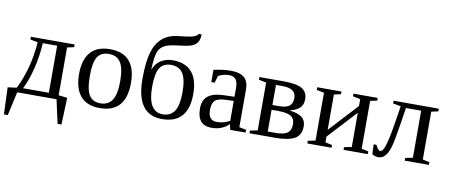

<svg xmlns="http://www.w3.org/2000/svg" viewBox="-76 -1033 3619 1544"><g transform="rotate(10 1734.0 -261.5)"><path d="M113.3 -437V-459H470.7V-437L415 -424.8V-34.2L486.3 -26.4L478 193.4H446.3L403.8 0H82.5L40 193.4H8.3L0 -26.4L72.3 -35.6Q111.8 -110.8 139.4 -212.2Q167 -313.5 174.8 -424.8ZM123.5 -40.5H334V-424.8H216.8Q210.4 -317.9 186.3 -218Q162.1 -118.2 123.5 -40.5Z M970.7 -231.9Q970.7 9.8 755.9 9.8Q652.3 9.8 599.6 -52.2Q546.9 -114.3 546.9 -231.9Q546.9 -348.1 599.6 -409.7Q652.3 -471.2 759.8 -471.2Q864.3 -471.2 917.5 -410.9Q970.7 -350.6 970.7 -231.9ZM882.8 -231.9Q882.8 -337.4 852.1 -384.8Q821.3 -432.1 755.9 -432.1Q691.9 -432.1 663.3 -386.7Q634.8 -341.3 634.8 -231.9Q634.8 -121.1 663.8 -75Q692.9 -28.8 755.9 -28.8Q820.3 -28.8 851.6 -76.7Q882.8 -124.5 882.8 -231.9Z M1055.7 -282.2Q1055.7 -416.5 1077.9 -494.9Q1100.1 -573.2 1148.4 -616.7Q1196.8 -660.2 1274.9 -669.4Q1358.4 -678.7 1380.9 -683.8Q1403.3 -689 1418 -696.3Q1432.6 -703.6 1438.5 -715.8H1462.9Q1461.4 -677.2 1449.2 -655.5Q1437 -633.8 1413.3 -621.6Q1389.6 -609.4 1354.5 -604Q1319.3 -598.6 1272 -592.8Q1209 -585 1177.5 -566.7Q1146 -548.3 1131.8 -512Q1117.7 -475.6 1112.3 -371.1H1115.7Q1132.8 -418.9 1174.8 -445.1Q1216.8 -471.2 1271.5 -471.2Q1375 -471.2 1427.2 -410.4Q1479.5 -349.6 1479.5 -231.9Q1479.5 9.8 1264.6 9.8Q1055.7 9.8 1055.7 -282.2ZM1391.6 -231.9Q1391.6 -337.4 1360.8 -384.8Q1330.1 -432.1 1264.6 -432.1Q1200.7 -432.1 1172.1 -386.7Q1143.6 -341.3 1143.6 -231.9Q1143.6 -28.8 1264.6 -28.8Q1329.1 -28.8 1360.4 -76.7Q1391.6 -124.5 1391.6 -231.9Z M1744.6 -469.2Q1819.8 -469.2 1855.2 -438.5Q1890.6 -407.7 1890.6 -344.2V-34.2L1947.8 -22V0H1821.8L1812.5 -45.9Q1756.8 9.8 1670.4 9.8Q1552.7 9.8 1552.7 -127Q1552.7 -172.9 1570.6 -202.9Q1588.4 -232.9 1627.4 -248.8Q1666.5 -264.6 1740.7 -266.1L1809.6 -268.1V-339.8Q1809.6 -387.2 1792.2 -409.7Q1774.9 -432.1 1738.8 -432.1Q1689.9 -432.1 1649.4 -409.2L1632.8 -352.1H1605.5V-452.1Q1684.6 -469.2 1744.6 -469.2ZM1809.6 -233.9 1745.6 -231.9Q1680.2 -229.5 1657 -206.5Q1633.8 -183.6 1633.8 -129.9Q1633.8 -43.9 1703.6 -43.9Q1736.8 -43.9 1761 -51.5Q1785.2 -59.1 1809.6 -70.8Z M1979.5 0V-22L2040.5 -34.2V-424.8L1979.5 -437V-459H2175.8Q2283.7 -459 2328.4 -432.1Q2373 -405.3 2373 -348.1Q2373 -301.3 2346.4 -275.9Q2319.8 -250.5 2271 -239.3V-235.4Q2333 -228.5 2366.2 -203.6Q2399.4 -178.7 2399.4 -128.9Q2399.4 -60.1 2349.4 -30Q2299.3 0 2187 0ZM2179.7 -39.1Q2252 -39.1 2281.7 -60.5Q2311.5 -82 2311.5 -130.9Q2311.5 -177.2 2280 -197Q2248.5 -216.8 2173.3 -216.8H2121.6V-39.1ZM2121.6 -255.9H2173.3Q2231.9 -255.9 2258.5 -275.4Q2285.2 -294.9 2285.2 -341.8Q2285.2 -381.3 2258.1 -400.6Q2231 -419.9 2171.4 -419.9H2121.6Z M2512.7 -424.8 2451.7 -437V-459H2649.4V-437L2593.8 -424.8V-136.2L2808.6 -368.7V-424.8L2747.6 -437V-459H2945.3V-437L2889.6 -424.8V-34.2L2945.3 -22V0H2747.6V-22L2808.6 -34.2V-313.5L2593.8 -81.1V-34.2L2649.4 -22V0H2451.7V-22L2512.7 -34.2Z M3039.6 -42Q3061 -42 3079.3 -101.6Q3097.7 -161.1 3118.7 -295.4L3139.2 -424.8L3075.2 -437V-459H3444.3V-437L3388.7 -424.8V-34.2L3444.3 -22V0H3246.6V-22L3307.6 -34.2V-418.5H3183.1L3162.1 -282.2Q3140.1 -140.6 3124.8 -90.1Q3109.4 -39.6 3086.9 -14.9Q3064.5 9.8 3031.2 9.8Q3015.1 9.8 3001.7 4.6Q2988.3 -0.5 2981.4 -6.3L2978.5 -85.9H3000.5L3015.6 -60.1Q3018.6 -54.7 3025.1 -48.3Q3031.7 -42 3039.6 -42Z"/></g></svg>

Font: Liberation Serif
Style: Regular
Weight: 400
Designer: Steve Matteson
Foundry: Ascender Corporation
Version: Version 2.1.5